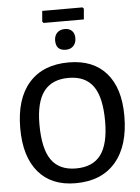

<svg xmlns="http://www.w3.org/2000/svg" viewBox="-62 -990 763 1046"><g transform="rotate(-5 319.5 -466.5)"><path d="M429 -942 436 -935 431 -876H211L204 -884L209 -942ZM323 -833Q348 -833 362 -818.5Q376 -804 376 -779Q376 -752 360.5 -736Q345 -720 319 -720Q265 -720 265 -775Q265 -801 280.5 -817Q296 -833 323 -833ZM328 -650Q461 -650 533 -568Q605 -486 605 -334Q605 -170 528 -80.5Q451 9 309 9Q177 9 105.5 -75.5Q34 -160 34 -315Q34 -476 110.5 -563Q187 -650 328 -650ZM140 -327Q140 -194 183.5 -132.5Q227 -71 318 -71Q410 -71 454 -130Q498 -189 498 -314Q498 -445 454.5 -505.5Q411 -566 320 -566Q229 -566 184.5 -507.5Q140 -449 140 -327Z"/></g></svg>

Font: Alegreya Sans Medium
Style: Regular
Weight: 500
Designer: Juan Pablo del Peral
Foundry: Huerta Tipografica
Version: Version 2.007